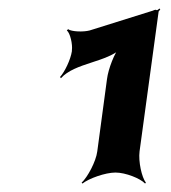

<svg xmlns="http://www.w3.org/2000/svg" viewBox="-20 -734 405 454"><path d="M310 -376 355 -706C355 -708 358 -710 359 -711L357 -714C356 -713 353 -710 351 -710C350 -710 348 -711 348 -711L344 -710L342 -709L192 -662C177 -658 149 -659 141 -665L138 -662C146 -656 152 -629 150 -615V-613C147 -593 133 -564 122 -552L124 -549C157 -586 233 -586 268 -621L264 -624C251 -610 236 -571 233 -547L210 -376C207 -352 187 -315 173 -302L175 -300C190 -312 229 -326 253 -326C277 -326 312 -312 323 -300L325 -302C315 -315 307 -352 310 -376Z"/></svg>

Font: Asimov
Style: EdgeIt
Weight: 500
Designer: Google
Version: Version 2.000980: 2014